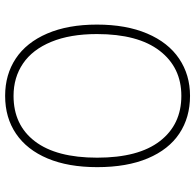

<svg xmlns="http://www.w3.org/2000/svg" viewBox="-26 -706 743 730"><g transform="rotate(90 345.0 -341.5)"><path d="M616 -340Q616 -230 583 -151.5Q550 -73 489 -31.5Q428 10 345 10Q264 10 203 -30.5Q142 -71 108 -150Q74 -229 74 -339Q74 -450 108 -530Q142 -610 203.5 -651.5Q265 -693 345 -693Q427 -693 488 -652.5Q549 -612 582.5 -532.5Q616 -453 616 -340ZM110 -339Q110 -237 139.5 -165.5Q169 -94 222 -58Q275 -22 345 -22Q456 -22 518 -103.5Q580 -185 580 -340Q580 -497 517 -578.5Q454 -660 345 -660Q237 -660 173.5 -577.5Q110 -495 110 -339Z"/></g></svg>

Font: FiraGO UltraLight
Style: Regular
Weight: 200
Designer: bBox Type
Foundry: bBox Type GmbH
Version: Version 1.001